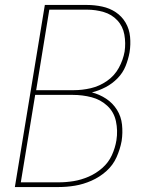

<svg xmlns="http://www.w3.org/2000/svg" viewBox="-20 -755 616 775"><path d="M40 0H216Q249 0 282.5 -5.5Q316 -11 349 -25.5Q382 -40 409 -64Q436 -88 450.5 -120.5Q465 -153 471 -186Q476 -219 472.5 -252Q469 -285 452 -312Q435 -339 408.5 -356.5Q382 -374 351 -382Q379 -389 406 -403Q433 -417 454.5 -439Q476 -461 487 -488.5Q498 -516 503 -544Q508 -575 505 -606.5Q502 -638 487 -663.5Q472 -689 447.5 -705.5Q423 -722 392.5 -728.5Q362 -735 331 -735H161ZM126 -391 179 -716H331Q366 -716 398.5 -706.5Q431 -697 453.5 -673Q476 -649 482 -615Q488 -581 483 -547Q477 -513 459.5 -481Q442 -449 411.5 -428Q381 -407 346.5 -399Q312 -391 278 -391ZM64 -19 122 -372H273Q313 -372 349.5 -362.5Q386 -353 413 -328Q440 -303 448 -265.5Q456 -228 450 -189Q445 -158 431.5 -128.5Q418 -99 393 -77Q368 -55 338 -42Q308 -29 277.5 -24Q247 -19 216 -19Z"/></svg>

Font: Iosevka Sparkle Thin Oblique
Style: Regular
Weight: 100
Italic angle: -9°
Designer: Belleve Invis
Foundry: Belleve Invis
Version: Version 4.5.0; ttfautohint (v1.8.3)